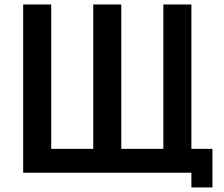

<svg xmlns="http://www.w3.org/2000/svg" viewBox="-20 -770 998 856"><path d="M833.3 -106.3H927.1V65.6H833.3V0H83.3V-750H208.3V-106.3H395.8V-750H520.8V-106.3H708.3V-750H833.3Z"/></svg>

Font: Vladivostok Bold
Style: Regular
Weight: 700
Width: 4
Designer: Michael Sharanda
Foundry: Michael Sharanda
Version: Version 1.005